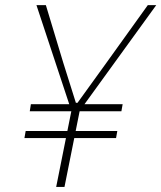

<svg xmlns="http://www.w3.org/2000/svg" viewBox="-20 -736 635 756"><path d="M201.2 0 261.2 -299.8 123.5 -715.8H160.6L229 -489.3L278.8 -331.1H285.2L399.4 -489.3L562 -715.8H595.2L293.9 -299.8L233.9 0ZM76.2 -192.4 81.1 -220.2H441.9L437 -192.4ZM97.2 -297.9 101.6 -325.7H462.9L458 -297.9Z"/></svg>

Font: Reddit Sans ExtraLight
Style: Italic
Weight: 250
Italic angle: -11.25°
Designer: Stephen Hutchings
Version: Version 1.013